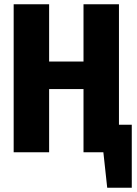

<svg xmlns="http://www.w3.org/2000/svg" viewBox="-20 -713 640 899"><path d="M537 -129H597V166H482L464 0H371V-296H210V0H44V-693H210V-425H371V-693H537Z"/></svg>

Font: Qzxlaeiskcpccdgjqmyffctclhy
Style: Regular
Weight: 700
Monospace: yes
Designer: Carrois Corporate & Edenspiekermann
Foundry: Carrois Corporate GbR & Edenspiekermann AG
Version: Version 2.001